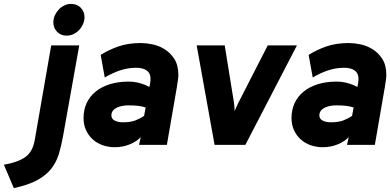

<svg xmlns="http://www.w3.org/2000/svg" viewBox="-111 -744 2004 986"><path d="M231 -561Q201 -561 182 -581Q163 -601 163 -629Q163 -649 171 -666Q179 -683 191.5 -696Q204 -709 220.5 -716.5Q237 -724 253 -724Q285 -724 304 -704Q323 -684 323 -656Q323 -637 315 -619.5Q307 -602 294.5 -589Q282 -576 265.5 -568.5Q249 -561 231 -561ZM-91 102Q-17 89 20.5 61.5Q58 34 68 -28L152 -511H296L213 -46Q204 4 191.5 46Q179 88 152.5 122Q126 156 80.5 181Q35 206 -40 222Z M612 -40Q592 -18 556 -3Q520 12 478 12Q446 12 417 2Q388 -8 366 -27.5Q344 -47 331 -75Q318 -103 318 -138Q318 -180 334 -214.5Q350 -249 380 -273.5Q410 -298 453 -311.5Q496 -325 550 -325Q577 -325 605.5 -317.5Q634 -310 656 -297L659 -311Q661 -322 661.5 -329Q662 -336 662 -340Q662 -368 642.5 -382Q623 -396 588 -396Q546 -396 505.5 -382.5Q465 -369 427 -346L406 -462Q447 -488 497 -505.5Q547 -523 613 -523Q638 -523 671 -516.5Q704 -510 734 -491.5Q764 -473 784.5 -441Q805 -409 805 -358Q805 -347 802.5 -331Q800 -315 797 -295L746 0H603ZM520 -116Q559 -116 584 -125.5Q609 -135 629 -149L637 -192Q620 -198 597.5 -200.5Q575 -203 548 -203Q532 -203 516.5 -200Q501 -197 488.5 -191Q476 -185 468.5 -175Q461 -165 461 -151Q461 -134 477.5 -125Q494 -116 520 -116Z M899 -511H1043L1090 -220Q1092 -209 1092.5 -199Q1093 -189 1094 -174Q1101 -189 1105 -199Q1109 -209 1115 -220L1264 -511H1414L1149 0H991Z M1680 -40Q1660 -18 1624 -3Q1588 12 1546 12Q1514 12 1485 2Q1456 -8 1434 -27.5Q1412 -47 1399 -75Q1386 -103 1386 -138Q1386 -180 1402 -214.5Q1418 -249 1448 -273.5Q1478 -298 1521 -311.5Q1564 -325 1618 -325Q1645 -325 1673.5 -317.5Q1702 -310 1724 -297L1727 -311Q1729 -322 1729.5 -329Q1730 -336 1730 -340Q1730 -368 1710.5 -382Q1691 -396 1656 -396Q1614 -396 1573.5 -382.5Q1533 -369 1495 -346L1474 -462Q1515 -488 1565 -505.5Q1615 -523 1681 -523Q1706 -523 1739 -516.5Q1772 -510 1802 -491.5Q1832 -473 1852.5 -441Q1873 -409 1873 -358Q1873 -347 1870.5 -331Q1868 -315 1865 -295L1814 0H1671ZM1588 -116Q1627 -116 1652 -125.5Q1677 -135 1697 -149L1705 -192Q1688 -198 1665.5 -200.5Q1643 -203 1616 -203Q1600 -203 1584.5 -200Q1569 -197 1556.5 -191Q1544 -185 1536.5 -175Q1529 -165 1529 -151Q1529 -134 1545.5 -125Q1562 -116 1588 -116Z"/></svg>

Font: Overpass Heavy
Style: Italic
Weight: 900
Italic angle: -10°
Designer: Delve Withrington, Dave Bailey
Foundry: Delve Fonts
Version: Version 3.000;DELV;Overpass